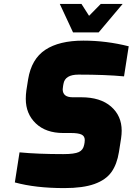

<svg xmlns="http://www.w3.org/2000/svg" viewBox="-20 -957 679 983"><path d="M56 -23 80 -177Q173 -168 304 -168Q361 -168 383.5 -178.5Q406 -189 411 -216L413 -227Q414 -232 414 -240Q414 -260 397.5 -268Q381 -276 344 -276H304Q215 -276 163.5 -325Q112 -374 112 -451Q112 -472 115 -494L124 -551Q141 -655 212 -702Q283 -749 407 -749Q524 -749 639 -720L615 -566Q521 -575 382 -575Q313 -575 305 -528L303 -517Q301 -505 301 -500Q301 -459 352 -459H396Q494 -459 548.5 -411.5Q603 -364 603 -288Q603 -270 600 -249L589 -179Q579 -116 550.5 -76Q522 -36 463.5 -15Q405 6 309 6Q162 6 56 -23ZM286 -937H397L436 -876L496 -937H608L485 -791H354Z"/></svg>

Font: Exo Black
Style: Italic
Weight: 900
Italic angle: -9°
Designer: Natanael Gama
Foundry: Natanael Gama
Version: Version 1.500; ttfautohint (v1.6)